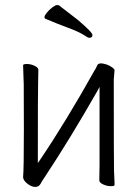

<svg xmlns="http://www.w3.org/2000/svg" viewBox="-20 -728 540 756"><path d="M371 -18Q371 -43 372 -81V-386L363 -369Q255 -180 155 -29Q146 -16 139.5 -4Q133 8 118.5 8Q104 8 87.5 -5Q71 -18 71 -31Q74 -62 74 -218Q74 -374 73.5 -395Q73 -416 72 -438.5Q71 -461 71 -471Q71 -476 86 -476Q101 -476 116 -469Q131 -462 131 -453L130 -394Q129 -376 129 -102V-86L138 -99Q240 -250 353 -452Q356 -455 363 -471Q369 -484 400 -474Q413 -469 422 -462.5Q431 -456 431 -452L428 -415Q428 -83 429 -55Q430 -27 430.5 -20.5Q431 -14 431 -8.5Q431 -3 431 1Q431 5 416 5Q401 5 386 -2Q371 -9 371 -18ZM362 -471Q362 -471 363 -471ZM331 -579Q327 -579 308.5 -591Q290 -603 247 -619Q204 -635 159 -654Q155 -656 155 -661Q155 -666 164 -677.5Q173 -689 185.5 -698.5Q198 -708 204 -708Q210 -708 212 -707L286 -650Q344 -601 344 -590Q344 -579 331 -579ZM321 -582H322Q322 -582 321 -582Z"/></svg>

Font: LXGW WenKai Mono TC Light
Style: Regular
Weight: 300
Designer: LXGW / Fontworks Inc.
Foundry: LXGW / Fontworks Inc.
Version: Version 1.330